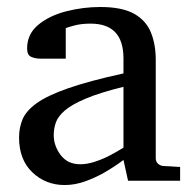

<svg xmlns="http://www.w3.org/2000/svg" viewBox="-20 -514 549 546"><path d="M492.2 0H344.2L331.1 -59.1Q331.1 -59.1 316.2 -48.3Q301.3 -37.6 276.9 -23.4Q252.4 -9.3 222.9 1.5Q193.4 12.2 164.1 12.2Q109.9 12.2 72 -23.9Q34.2 -60.1 34.2 -123Q34.2 -150.9 44.2 -174.8Q54.2 -198.7 84.2 -220.5Q114.3 -242.2 173.6 -262.9Q232.9 -283.7 331.1 -305.2Q331.1 -306.6 331.1 -317.4Q331.1 -328.1 331.1 -338.1Q331.1 -348.1 331.1 -348.1Q331.1 -446.8 237.8 -446.8Q211.9 -446.8 193.1 -441.9Q174.3 -437 167 -434.1V-347.2H94.2Q80.6 -347.2 68.8 -352.3Q57.1 -357.4 57.1 -376Q57.1 -417 88.4 -443.1Q119.6 -469.2 167.7 -481.7Q215.8 -494.1 265.1 -494.1Q327.1 -494.1 361.3 -474.9Q395.5 -455.6 409.2 -421.6Q422.9 -387.7 422.9 -344.2V-64Q422.9 -54.7 429 -48.8Q435.1 -43 443.8 -42L492.2 -39.1ZM331.1 -94.2V-267.1Q263.7 -250.5 223.9 -233.6Q184.1 -216.8 164.6 -200Q145 -183.1 138.9 -165.8Q132.8 -148.4 132.8 -129.9Q132.8 -99.1 152.6 -73Q172.4 -46.9 208 -46.9Q228 -46.9 249.5 -54Q271 -61 289.6 -70.6Q308.1 -80.1 319.6 -87.2Q331.1 -94.2 331.1 -94.2Z"/></svg>

Font: Eeyek
Style: Regular
Weight: 400
Designer: Pravabati Chingangbam and Tabish
Foundry: SIL International
Version: Version 2.000